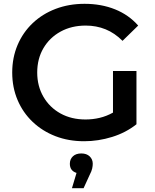

<svg xmlns="http://www.w3.org/2000/svg" viewBox="-20 -730 812 1006"><path d="M421 10Q339 10 270.5 -16.5Q202 -43 151 -91.5Q100 -140 72 -206Q44 -272 44 -350Q44 -428 72 -494Q100 -560 151 -608.5Q202 -657 271.5 -683.5Q341 -710 423 -710Q511 -710 583 -681Q655 -652 704 -596L622 -516Q581 -557 533 -576.5Q485 -596 429 -596Q355 -596 297.5 -564.5Q240 -533 207.5 -477.5Q175 -422 175 -350Q175 -279 207.5 -223Q240 -167 297 -135.5Q354 -104 428 -104Q466 -104 502 -112.5Q538 -121 572 -140V-358H695V-79Q640 -35 567.5 -12.5Q495 10 421 10ZM357 256 381 176Q346 165 346 128Q346 104 362 89Q378 74 406 74Q434 74 450 89.5Q466 105 466 128Q466 139 463 153Q460 167 450 186L418 256Z"/></svg>

Font: Montserrat SemiBold
Style: Regular
Weight: 600
Designer: Julieta Ulanovsky
Foundry: Julieta Ulanovsky
Version: Version 9.000; ttfautohint (v1.8.4.7-5d5b)